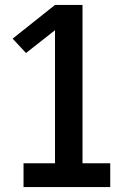

<svg xmlns="http://www.w3.org/2000/svg" viewBox="-20 -755 540 775"><path d="M75 0V-96H202V-633L85 -541L31 -599L202 -735H313V-96H425V0Z"/></svg>

Font: Iosevka Gothic
Style: Bold
Weight: 700
Monospace: yes
Designer: Belleve Invis
Foundry: Belleve Invis
Version: Version 15.5.1; ttfautohint (v1.8.4)